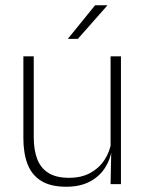

<svg xmlns="http://www.w3.org/2000/svg" viewBox="-20 -701 556 731"><path d="M108.5 -486.5V-178.5Q108.5 -130.5 121.5 -96Q134.5 -61.5 164 -42.8Q193.5 -24 243 -24Q289 -24 322.8 -42Q356.5 -60 377.2 -91.2Q398 -122.5 404.5 -162.5L415.5 -130.5H405.5Q400 -93 379 -60.8Q358 -28.5 321.2 -9.2Q284.5 10 232 10Q173 10 137 -12.2Q101 -34.5 85 -75.8Q69 -117 69 -175V-486.5ZM440.5 -486.5V0H401L403.5 -123.5L401 -125.5V-486.5ZM342 -681H388.5V-680L276.5 -553H239V-554Z"/></svg>

Font: Anek Gurmukhi ExtraLight
Style: Regular
Weight: 250
Designer: Sarang Kulkarni (Gurmukhi), Yesha Goshar (Latin)
Foundry: Ek Type
Version: Version 1.003